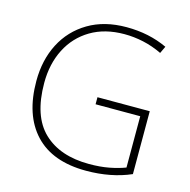

<svg xmlns="http://www.w3.org/2000/svg" viewBox="-107 -831 937 947"><g transform="rotate(15 361.0 -358.0)"><path d="M375 -355H642V-34Q592 -12 534.5 -1Q477 10 414 10Q242 10 152.5 -85.5Q63 -181 63 -355Q63 -462 106 -545.5Q149 -629 230.5 -677.5Q312 -726 425 -726Q483 -726 535 -715Q587 -704 634 -682L617 -646Q569 -669 520.5 -679.5Q472 -690 424 -690Q324 -690 252 -647Q180 -604 141.5 -528.5Q103 -453 103 -356Q103 -186 187 -106Q271 -26 420 -26Q476 -26 521 -34.5Q566 -43 603 -57V-319H375Z"/></g></svg>

Font: Noto Sans Bengali ExtraLight
Style: Regular
Weight: 200
Designer: Jelle Bosma - Monotype Design Team
Foundry: Monotype Imaging Inc.
Version: Version 2.003; ttfautohint (v1.8.4.7-5d5b)